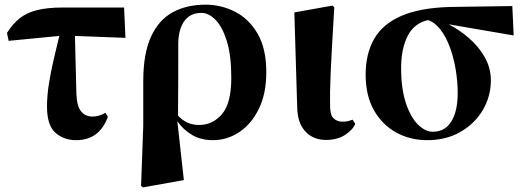

<svg xmlns="http://www.w3.org/2000/svg" viewBox="-20 -583 2241 822"><path d="M300.8 -429.2 307.1 -181.2Q309.1 -128.4 327.1 -106.2Q345.2 -84 376 -84Q405.3 -84 431.2 -100.1L441.9 -83Q405.3 17.1 306.2 17.1Q252.9 17.1 217 -14.9Q181.2 -46.9 181.2 -127Q181.2 -172.9 189.5 -225.1Q197.8 -277.3 210.2 -329.8Q222.7 -382.3 233.9 -429.2L17.1 -408.2L9.8 -441.9Q34.2 -481 64.5 -504.9Q94.7 -528.8 138.9 -539.8Q183.1 -550.8 249 -550.8H511.2L517.1 -420.9Z M743.2 -399.9Q743.2 -398.9 743.2 -370.8Q743.2 -342.8 743.2 -300.5Q743.2 -258.3 742.9 -214.1Q742.7 -169.9 742.4 -135Q742.2 -100.1 742.2 -87.9Q779.3 -47.9 832 -47.9Q890.6 -47.9 930.4 -94.5Q970.2 -141.1 970.2 -249Q970.2 -345.2 951.2 -406.7Q932.1 -468.3 902.8 -498Q873.5 -527.8 842.3 -527.8Q794.9 -527.8 769.8 -493.7Q744.6 -459.5 743.2 -399.9ZM593.3 -44.9V-234.9Q593.3 -353 626.2 -425.3Q659.2 -497.6 719.2 -530.3Q779.3 -563 859.9 -563Q927.2 -563 986.6 -532.7Q1045.9 -502.4 1083 -438.5Q1120.1 -374.5 1120.1 -273.9Q1120.1 -182.6 1088.4 -117.4Q1056.6 -52.2 1004.6 -17.6Q952.6 17.1 891.1 17.1Q840.8 17.1 802.7 -5.1Q764.6 -27.3 739.3 -64L767.1 188L592.3 219.2L584 212.9Z M1376 16.1Q1321.3 16.1 1287.6 -19.8Q1253.9 -55.7 1252.4 -123L1240.2 -529.8L1403.3 -559.1L1411.1 -551.8Q1405.3 -453.6 1401.4 -384.8Q1397.5 -315.9 1395.5 -268.8Q1393.6 -221.7 1393.1 -189.2Q1392.6 -156.7 1393.1 -130.9Q1393.1 -90.3 1408.4 -76.2Q1423.8 -62 1446.3 -62Q1460.4 -62 1470.7 -64.7Q1481 -67.4 1489.3 -70.8L1501 -53.2Q1490.7 -27.3 1457.5 -5.6Q1424.3 16.1 1376 16.1Z M1833.5 -19Q1885.3 -19 1912.4 -63.2Q1939.5 -107.4 1939.5 -184.1Q1939.5 -232.9 1931.2 -283.7Q1922.9 -334.5 1906.7 -378.9Q1890.6 -423.3 1866.9 -454.8Q1843.3 -486.3 1812.5 -497.1Q1752.4 -483.4 1724.9 -428.2Q1697.3 -373 1697.3 -292Q1697.3 -204.1 1717.3 -143.1Q1737.3 -82 1768.6 -50.5Q1799.8 -19 1833.5 -19ZM2179.2 -431.2 1900.4 -479Q1946.8 -455.6 1988.3 -419.4Q2029.8 -383.3 2055.7 -337.4Q2081.5 -291.5 2081.5 -238.8Q2081.5 -170.4 2047.1 -112.1Q2012.7 -53.7 1951.4 -18.3Q1890.1 17.1 1809.1 17.1Q1735.4 17.1 1675.5 -16.1Q1615.7 -49.3 1580.6 -111.8Q1545.4 -174.3 1545.4 -263.2Q1545.4 -352.5 1581.5 -416Q1617.7 -479.5 1697 -514.4Q1776.4 -549.3 1905.3 -553.2L2173.3 -557.1Z"/></svg>

Font: Source Han Serif JP Heavy
Style: Regular
Weight: 900
Designer: Ryoko NISHIZUKA  (kana & ideographs); Frank Grießhammer (Latin, Greek & Cyrillic); Wenlong ZHANG  (bopomofo); Sandoll Co
Foundry: Adobe Systems Incorporated
Version: Version 1.001;PS 1.001;hotconv 16.6.54;makeotf.lib2.5.65590